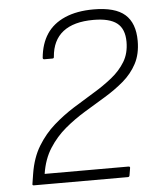

<svg xmlns="http://www.w3.org/2000/svg" viewBox="-50 -710 621 753"><g transform="rotate(-5 261.0 -333.5)"><path d="M53 0Q46 0 48 -7L54 -45Q64 -108 91.5 -153Q119 -198 156.5 -231Q194 -264 236 -290.5Q278 -317 318 -341Q358 -365 391 -391.5Q424 -418 444 -451Q464 -484 464 -529Q464 -580 434.5 -603Q405 -626 342 -626Q264 -626 222 -593Q180 -560 175 -495Q175 -489 169 -489H137Q131 -489 131 -495Q136 -550 161 -588Q186 -626 233 -646.5Q280 -667 346 -667Q431 -667 469.5 -633Q508 -599 508 -529Q508 -477 488 -439.5Q468 -402 434.5 -373.5Q401 -345 360.5 -320.5Q320 -296 278 -270.5Q236 -245 199 -214Q162 -183 135 -141Q108 -99 99 -41H429Q435 -41 435 -36L430 -6Q429 0 423 0Z"/></g></svg>

Font: Sofia Sans ExtraLight
Style: Italic
Weight: 250
Italic angle: -9°
Version: Version 4.100-B